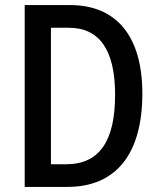

<svg xmlns="http://www.w3.org/2000/svg" viewBox="-20 -734 629 754"><path d="M539 -367C539 -593 436 -714 256 -714H77V0H245C433 0 539 -126 539 -367ZM432 -362C432 -181 371 -89 240 -89H180V-625H250C369 -625 432 -540 432 -362Z"/></svg>

Font: Noto Sans Thai Looped Condensed Medium
Style: Regular
Weight: 500
Width: 3
Designer: Sasikarn Vongin, Ben Mitchell
Foundry: The Fontpad Ltd
Version: Version 1.001